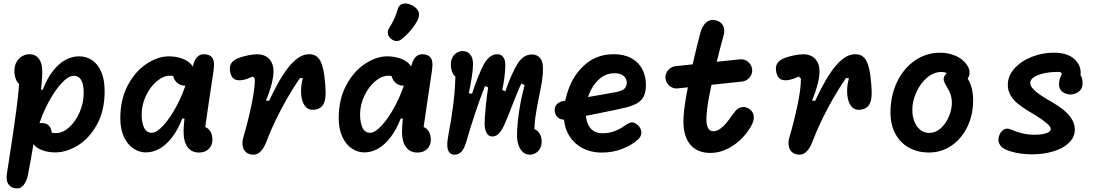

<svg xmlns="http://www.w3.org/2000/svg" viewBox="-20 -854 6240 1090"><path d="M154.8 -79.4Q154.8 -101.9 161.5 -118.9Q168.1 -135.8 182 -145.7Q195.9 -155.5 216 -155.5Q237.3 -155.5 250.7 -146.4Q264.1 -137.3 270.1 -118.5Q276.2 -99.6 275.4 -70.1H215V-130.2L219.5 -126.7Q235.5 -114.3 254.7 -106.4Q273.8 -98.4 297 -98.4Q336.2 -98.4 373 -131.7Q409.9 -165 432.6 -218Q455.2 -270.9 455.2 -326.6Q455.2 -355.7 449.8 -377.3Q444.2 -398.9 431.8 -411.3Q419.3 -423.7 398.7 -423.7Q368.1 -423.7 328.8 -381.1Q289.6 -338.6 252.8 -268.9Q216.1 -199.2 194 -121.9H147.7L178.6 -344.5H222.5Q247.5 -408.8 280.8 -451.3Q314.2 -493.8 351.6 -514Q389 -534.2 429.1 -534.2Q469.4 -534.2 502.2 -512.7Q535 -491.2 554.5 -446.8Q574.1 -402.5 574.1 -336.4Q574.1 -226.1 530.5 -147.2Q487 -68.2 422.1 -28.5Q357.2 11.2 294.6 11.2Q256.5 11.2 224.8 0.6Q193.2 -9.9 174 -30.4Q154.8 -50.9 154.8 -79.4ZM19.2 132.1Q26.7 85.8 32.4 46.8Q57.2 -111.2 73.7 -236.4Q90.2 -361.7 91.2 -440.3L110 -364.2Q82.8 -375.2 72.2 -399.3Q61.7 -423.3 61.7 -450.4Q61.7 -480.8 74 -502.4Q86.2 -523.9 106 -535Q125.8 -546.2 147.1 -546.2Q181.2 -546.2 200.5 -521Q219.9 -495.9 219.9 -447.1Q219.9 -392.2 206.1 -283Q192.3 -173.8 173.4 -57.3Q154.5 59.2 138.9 137.4Q131.5 175.5 113.3 197.5Q95.1 219.4 67 215.2Q39.2 211.1 26.3 189.6Q13.5 168.1 19.2 132.1Z M663 -182.5Q663 -290.9 706.1 -371Q749.2 -451 813.4 -492.6Q877.6 -534.2 938.3 -534.2Q976 -534.2 1009.5 -523Q1043.1 -511.9 1063.5 -490.6Q1084 -469.2 1084 -440.5Q1084 -411.6 1070.2 -389.7Q1056.5 -367.8 1028.7 -367.8Q1009.4 -367.8 993.6 -377.8Q977.8 -387.8 968.8 -406.4Q959.8 -425 959.8 -449.6H1022.1V-392.8Q1019.2 -395.3 1016 -397.4Q1000.7 -409.2 983 -416.7Q965.3 -424.2 945.4 -424.2Q907.2 -424.2 869.5 -392.3Q831.9 -360.3 808.1 -309.2Q784.2 -258.1 784.2 -203.9Q784.2 -157.6 798 -128.8Q811.8 -100.1 841.6 -100.1Q869.3 -100.1 908.2 -142.7Q947 -185.2 984 -255Q1021 -324.7 1043.1 -401.1H1088.2L1057.2 -180.6H1014.6Q989.6 -116.2 956.2 -73.4Q922.9 -30.5 885.4 -9.7Q847.8 11.2 808.2 11.2Q770.5 11.2 737.4 -10.9Q704.3 -32.9 683.7 -76.7Q663 -120.4 663 -182.5ZM1022.2 -103Q1022.2 -154.2 1035.6 -244.6Q1049 -335 1071.8 -461.8Q1072.8 -464.8 1073.7 -471.4Q1081 -511.9 1099.8 -530.8Q1118.7 -549.6 1148.4 -545.4Q1168.9 -542.5 1180 -532.1Q1191.2 -521.7 1194 -501.7Q1196.9 -481.8 1191.9 -449.8Q1175.4 -341.2 1165.8 -275.5Q1156.1 -209.9 1140.2 -100.2L1126.8 -135.5Q1145.2 -135.5 1158.5 -125.4Q1171.9 -115.3 1178.9 -98.2Q1185.9 -81.2 1185.9 -60.7Q1185.9 -28.9 1165.2 -8.5Q1144.5 12 1109.8 12Q1067.5 12 1044.8 -19.2Q1022.2 -50.4 1022.2 -103Z M1362.5 -78.5Q1385.6 -155.1 1406.4 -252Q1427.2 -348.9 1426.9 -407.2L1415.5 -419.5Q1400.4 -412.5 1385.6 -407.4Q1370.8 -402.2 1357.7 -399.9Q1331.7 -395.3 1313.5 -403.1Q1295.2 -410.9 1287.8 -440.8Q1279.6 -473.8 1292.6 -494Q1305.7 -514.1 1335.6 -525.2Q1360.8 -534.2 1389.1 -540Q1417.5 -545.8 1439.4 -545.8Q1483.7 -545.8 1508.2 -519.3Q1532.7 -492.8 1532.7 -449.3Q1532.7 -420.4 1522.5 -378.9Q1512.3 -337.4 1490 -282.9L1508 -282.1Q1548.8 -369.6 1585.8 -427.6Q1622.8 -485.6 1660 -515.9Q1697.2 -546.2 1736 -546.2Q1761.1 -546.2 1777.8 -533.5Q1794.5 -520.8 1804.3 -495.8Q1815.2 -468.8 1821.2 -423.8Q1827.2 -378.7 1828.5 -336.2Q1828.5 -331 1828.5 -325.3Q1828.5 -294.3 1821.8 -275.3Q1815 -256.3 1803.1 -246.4Q1791.2 -236.4 1774.2 -232.8Q1742.7 -225.7 1723.5 -240.2Q1704.4 -254.7 1695.8 -284.8Q1688.4 -312 1689.2 -343.8Q1690 -375.6 1699.5 -409.8L1682.6 -411.3Q1646.8 -358.6 1611.6 -297.8Q1576.4 -237.1 1545.3 -172.8Q1514.2 -108.6 1491.1 -46.4Q1476.8 -8.9 1455 10.1Q1433.2 29.2 1402.3 22.4Q1383.6 18.3 1371.6 4.9Q1359.7 -8.5 1357 -29.9Q1354.2 -51.2 1362.5 -78.5Z M1903 -182.5Q1903 -290.9 1946.1 -371Q1989.2 -451 2053.4 -492.6Q2117.6 -534.2 2178.3 -534.2Q2216 -534.2 2249.5 -523Q2283.1 -511.9 2303.5 -490.6Q2324 -469.2 2324 -440.5Q2324 -411.6 2310.2 -389.7Q2296.5 -367.8 2268.7 -367.8Q2249.4 -367.8 2233.6 -377.8Q2217.8 -387.8 2208.8 -406.4Q2199.8 -425 2199.8 -449.6H2262.1V-392.8Q2259.2 -395.3 2256 -397.4Q2240.7 -409.2 2223 -416.7Q2205.3 -424.2 2185.4 -424.2Q2147.2 -424.2 2109.5 -392.3Q2071.9 -360.3 2048.1 -309.2Q2024.2 -258.1 2024.2 -203.9Q2024.2 -157.6 2038 -128.8Q2051.8 -100.1 2081.6 -100.1Q2109.3 -100.1 2148.2 -142.7Q2187 -185.2 2224 -255Q2261 -324.7 2283.1 -401.1H2328.2L2297.2 -180.6H2254.6Q2229.6 -116.2 2196.2 -73.4Q2162.9 -30.5 2125.4 -9.7Q2087.8 11.2 2048.2 11.2Q2010.5 11.2 1977.4 -10.9Q1944.3 -32.9 1923.7 -76.7Q1903 -120.4 1903 -182.5ZM2262.2 -103Q2262.2 -154.2 2275.6 -244.6Q2289 -335 2311.8 -461.8Q2312.8 -464.8 2313.7 -471.4Q2321 -511.9 2339.8 -530.8Q2358.7 -549.6 2388.4 -545.4Q2408.9 -542.5 2420 -532.1Q2431.2 -521.7 2434 -501.7Q2436.9 -481.8 2431.9 -449.8Q2415.4 -341.2 2405.8 -275.5Q2396.1 -209.9 2380.2 -100.2L2366.8 -135.5Q2385.2 -135.5 2398.5 -125.4Q2411.9 -115.3 2418.9 -98.2Q2425.9 -81.2 2425.9 -60.7Q2425.9 -28.9 2405.2 -8.5Q2384.5 12 2349.8 12Q2307.5 12 2284.8 -19.2Q2262.2 -50.4 2262.2 -103ZM2278.3 -646.8Q2301.4 -668.2 2319 -690.7Q2336.7 -713.1 2348.9 -735.8Q2363.2 -763.2 2357 -784.3Q2350.9 -805.4 2324.4 -821.2Q2306.2 -831.6 2287.8 -833.8Q2269.5 -836 2255.9 -827.7Q2242.2 -819.4 2237.6 -800.1Q2221.5 -744.5 2191.2 -698.2Q2178 -677.5 2182.8 -658.8Q2187.6 -640 2208.5 -627.6Q2221.5 -620.1 2232.8 -620.6Q2244.1 -621.2 2254.4 -627.6Q2264.7 -634 2278.3 -646.8Z M2915.3 -85.4Q2915.3 -139.8 2926.2 -215.9Q2937.1 -292 2958.5 -371.8L2939.7 -379.3Q2928.8 -357.5 2915 -323.6Q2901.2 -289.8 2886.9 -253.1Q2873.8 -218.5 2861.7 -188.7Q2849.6 -158.8 2841.5 -141.8Q2826.2 -109.2 2810 -94.2Q2793.7 -79.2 2775.8 -79.2Q2752.2 -79.2 2741.7 -100.3Q2731.2 -121.4 2731.2 -152.2Q2731.2 -184.4 2737.5 -247.8Q2743.8 -311.2 2751.3 -358.1L2733.3 -365.6Q2703.8 -290.3 2677.9 -213Q2652.1 -135.7 2626.3 -46.8L2624.8 -42.4Q2615.5 -10.7 2600 6.7Q2584.4 24.1 2561.2 24.1Q2539.8 24.1 2530 9.9Q2520.1 -4.2 2519.2 -26.1Q2518.2 -47.9 2523.4 -74.6Q2543.8 -183 2554.8 -274.1Q2565.7 -365.2 2565.7 -457.8L2591.9 -411.7Q2565.2 -411.7 2552.4 -433.8Q2539.6 -456 2539.6 -488.9Q2539.6 -511.6 2548.9 -528.8Q2558.2 -545.9 2573.8 -555Q2589.3 -564.1 2607.5 -564.1Q2634.2 -564.1 2649.8 -544.2Q2665.5 -524.2 2665.5 -489.6Q2665.5 -462.4 2657.9 -413.4Q2650.3 -364.4 2641.1 -324.6L2659.9 -321.7Q2670.9 -358.8 2692 -412Q2713.2 -465.2 2729.4 -493.6Q2743.5 -517.9 2762.3 -532.1Q2781.2 -546.3 2802.2 -546.3Q2824.7 -546.3 2836.7 -530Q2848.8 -513.7 2848.8 -485.6Q2848.8 -458.8 2844.3 -420.1Q2839.8 -381.4 2831.2 -343.3L2849.3 -335.7Q2852 -343.6 2854.6 -351.1Q2867.8 -389.8 2884.6 -427.6Q2901.3 -465.4 2919.3 -493.8Q2952 -544.9 2999.6 -544.9Q3028.2 -544.9 3045.4 -525.2Q3062.5 -505.6 3062.5 -466.7Q3062.5 -431.1 3057.2 -396.4Q3051.9 -361.7 3040.9 -309.1Q3027.6 -244.2 3020.5 -196.1Q3013.4 -148.1 3013.4 -92.9L2997.3 -123.2Q3015.2 -123.2 3028.2 -113Q3041.2 -102.8 3048.2 -86.2Q3055.1 -69.6 3055.1 -50.2Q3055.1 -26.4 3045.1 -9.6Q3035.2 7.2 3019.6 15.7Q3004 24.2 2987.5 24.2Q2966.7 24.2 2950.3 11Q2934 -2.2 2924.7 -27Q2915.3 -51.8 2915.3 -85.4Z M3180.9 -200.1Q3180.9 -281.5 3212.9 -361.4Q3244.8 -441.3 3309 -493.8Q3373.2 -546.2 3464.8 -546.2Q3523.9 -546.2 3565 -523Q3606.2 -499.9 3626.5 -460.7Q3646.9 -421.4 3646.9 -373.2Q3646.9 -335.1 3636.4 -310.8Q3625.9 -286.5 3601.2 -270.6Q3576.6 -254.7 3532.6 -243.6Q3489.8 -232.8 3359.6 -207Q3229.3 -181.1 3194.4 -175.8Q3167.9 -171.6 3150.5 -184.2Q3133.2 -196.8 3129.8 -220.2Q3126.1 -244.8 3140.2 -261Q3154.2 -277.1 3181.6 -280.9Q3221.6 -287.2 3245.2 -291Q3268.9 -294.9 3309.4 -301.6Q3366.4 -311.2 3397.7 -316.8Q3429 -322.5 3480.2 -331.8Q3501.7 -336 3514.4 -343.2Q3527.1 -350.4 3532.6 -360.5Q3538.2 -370.5 3538.2 -384.3Q3538.2 -399 3530.8 -411.1Q3523.3 -423.2 3507.8 -430.7Q3492.2 -438.2 3469.2 -438.2Q3418.2 -438.2 3380.9 -404Q3343.7 -369.8 3324.2 -319.9Q3304.7 -270 3304.7 -224.5Q3304.7 -183.2 3315.6 -154.9Q3326.5 -126.6 3347.7 -112Q3368.8 -97.5 3399.6 -97.5Q3435.9 -97.5 3466.8 -108.5Q3497.8 -119.6 3528.6 -141.8Q3543.2 -152.3 3554.3 -156.5Q3565.5 -160.6 3577.3 -157.6Q3589.2 -154.7 3602.5 -141.9Q3621.1 -123.7 3621.1 -101.5Q3621.1 -79.3 3602 -62.1Q3568.8 -31.3 3515 -9.6Q3461.2 12.1 3396.4 12.1Q3334.2 12.1 3285.2 -14.1Q3236.2 -40.3 3208.6 -88.5Q3180.9 -136.6 3180.9 -200.1Z M3859.8 -164.1Q3859.8 -217.5 3875.2 -305.8Q3890.6 -394.2 3911.8 -486.8Q3932.9 -579.3 3955.2 -664.8Q3965.8 -705.9 3988.1 -725.8Q4010.4 -745.8 4042.4 -738.9Q4060.4 -734.9 4073.2 -723.4Q4085.9 -711.9 4090.1 -692.8Q4094.2 -673.7 4086.8 -648.3Q4069.5 -586.9 4047.1 -496.1Q4024.7 -405.2 4007.5 -315.4Q3990.2 -225.5 3990.2 -177.7Q3990.2 -145.1 3999.7 -127Q4009.2 -109 4030.6 -109Q4049.2 -109 4068.5 -122.8Q4087.7 -136.7 4105.1 -157.8Q4122.5 -178.9 4143.8 -209.5L4145.2 -211.5Q4162.8 -236.9 4183.8 -243.8Q4204.8 -250.6 4226.8 -239.6Q4251.2 -227.3 4257.5 -202.8Q4263.7 -178.2 4250.7 -151Q4231.2 -110.1 4195 -72Q4158.9 -34 4111.3 -9.8Q4063.7 14.3 4012.8 14.3Q3963.8 14.3 3929.3 -6.6Q3894.9 -27.5 3877.4 -67.6Q3859.8 -107.7 3859.8 -164.1ZM3758.1 -409.1Q3756.3 -425.8 3763.7 -441.1Q3771.1 -456.4 3784.9 -466.5Q3798.7 -476.6 3815.5 -478.4L4179.4 -517.2Q4196.7 -519 4212.2 -512Q4227.7 -505.1 4237.8 -491.4Q4248 -477.7 4249.8 -460.8Q4251.7 -443.6 4244.4 -428.1Q4237.1 -412.7 4223 -402.6Q4209 -392.6 4191.2 -390.8L3827.9 -352.2Q3810.8 -350.3 3795.5 -357.4Q3780.1 -364.5 3770 -378.2Q3759.9 -391.8 3758.1 -409.1Z M4462.5 -78.5Q4485.6 -155.1 4506.4 -252Q4527.2 -348.9 4526.9 -407.2L4515.5 -419.5Q4500.4 -412.5 4485.6 -407.4Q4470.8 -402.2 4457.7 -399.9Q4431.7 -395.3 4413.5 -403.1Q4395.2 -410.9 4387.8 -440.8Q4379.6 -473.8 4392.6 -494Q4405.7 -514.1 4435.6 -525.2Q4460.8 -534.2 4489.1 -540Q4517.5 -545.8 4539.4 -545.8Q4583.7 -545.8 4608.2 -519.3Q4632.7 -492.8 4632.7 -449.3Q4632.7 -420.4 4622.5 -378.9Q4612.3 -337.4 4590 -282.9L4608 -282.1Q4648.8 -369.6 4685.8 -427.6Q4722.8 -485.6 4760 -515.9Q4797.2 -546.2 4836 -546.2Q4861.1 -546.2 4877.8 -533.5Q4894.5 -520.8 4904.3 -495.8Q4915.2 -468.8 4921.2 -423.8Q4927.2 -378.7 4928.5 -336.2Q4928.5 -331 4928.5 -325.3Q4928.5 -294.3 4921.8 -275.3Q4915 -256.3 4903.1 -246.4Q4891.2 -236.4 4874.2 -232.8Q4842.7 -225.7 4823.5 -240.2Q4804.4 -254.7 4795.8 -284.8Q4788.4 -312 4789.2 -343.8Q4790 -375.6 4799.5 -409.8L4782.6 -411.3Q4746.8 -358.6 4711.6 -297.8Q4676.4 -237.1 4645.3 -172.8Q4614.2 -108.6 4591.1 -46.4Q4576.8 -8.9 4555 10.1Q4533.2 29.2 4502.3 22.4Q4483.6 18.3 4471.6 4.9Q4459.7 -8.5 4457 -29.9Q4454.2 -51.2 4462.5 -78.5Z M5035.4 -215.8Q5035.4 -309.6 5071.9 -387.1Q5108.4 -464.6 5172.9 -509.7Q5237.3 -554.8 5317.8 -554.8Q5356.9 -554.8 5393.4 -541.8Q5429.8 -528.8 5454.5 -503.8Q5469.2 -488.9 5477.1 -472.2Q5484.9 -455.4 5484.3 -439.1Q5483.8 -422.8 5474.3 -409.3Q5464.5 -395.4 5452.6 -393.7Q5440.7 -391.9 5428.6 -397.5Q5416.5 -403 5397.9 -415.2Q5396.4 -416.5 5394.7 -417.4L5388.6 -421.4Q5371.2 -432.6 5356.1 -439Q5341 -445.5 5325.6 -445.5Q5280.4 -445.5 5242.3 -412.7Q5204.2 -379.8 5181.7 -329.4Q5159.2 -278.9 5159.2 -229.5Q5159.2 -195.8 5170.4 -166Q5181.6 -136.2 5203.5 -117.8Q5225.3 -99.4 5256.5 -99.4Q5291.7 -99.4 5320.8 -125.8Q5349.9 -152.2 5366.8 -192.2Q5383.8 -232.3 5383.8 -270.9Q5383.8 -294.6 5376.8 -316.5Q5369.8 -338.5 5356.2 -359.2Q5341.5 -383.6 5338.2 -396.5Q5334.8 -409.3 5342.5 -423.6Q5352.3 -441.9 5373.5 -448Q5394.7 -454.2 5416.9 -449.6Q5439.2 -445 5450.1 -434.7Q5466.5 -420.9 5478.7 -399.2Q5490.8 -377.6 5497.7 -348.4Q5504.6 -319.2 5504.6 -284.2Q5504.6 -203.2 5472.5 -135.5Q5440.3 -67.8 5382.8 -27.9Q5325.3 11.9 5252.7 11.9Q5191.8 11.9 5142.4 -14.5Q5093 -40.9 5064.2 -92.5Q5035.4 -144.1 5035.4 -215.8Z M5680.1 -9.8Q5663.4 -19.2 5653.6 -37.4Q5643.8 -55.5 5650.8 -79.1Q5658.2 -104.6 5676.5 -117.1Q5694.8 -129.6 5719.2 -118.8Q5750.6 -105.1 5783 -97.1Q5815.5 -89.1 5854.7 -89.1Q5878.7 -89.1 5899.2 -92.6Q5919.7 -96.1 5932.4 -103.3Q5945.2 -110.6 5945.2 -121.8Q5945.2 -134.2 5925 -152.1Q5904.8 -169.9 5869.7 -192.5Q5854 -202 5846.6 -206.7Q5839.2 -211.4 5824.1 -220.4L5811.3 -228Q5778.8 -248.2 5755.5 -267.6Q5732.3 -287 5716.9 -313.3Q5701.4 -339.7 5701.4 -372.2Q5701.4 -423.2 5738.8 -465Q5776.2 -506.8 5836.7 -530.9Q5897.2 -554.9 5961.8 -554.9Q6032.7 -554.9 6071.1 -525.2Q6109.5 -495.4 6114.2 -453.7Q6119 -412 6095.8 -378.9L6101.3 -437Q6114.8 -429.5 6120.3 -416.1Q6125.8 -402.8 6125.8 -382.4Q6125.8 -342.6 6092.5 -326.3Q6059.2 -310 6025.8 -324.5Q5992.2 -338.9 5992.2 -375.8Q5992.2 -386.2 5993.6 -394.5Q5995 -402.8 5997.8 -410.3Q6000.3 -418 6003.2 -423.8Q6006 -429.6 6008.5 -435.4L5999.3 -445.3Q5957.8 -446.9 5918.4 -440.1Q5879.1 -433.3 5853.9 -418.5Q5828.7 -403.8 5828.7 -383.2Q5828.7 -368 5842.5 -352.1Q5856.3 -336.2 5877.3 -321.1Q5898.3 -306.1 5927.3 -288.9Q5935.6 -284.1 5940.2 -281.6Q5944.8 -279.1 5952.6 -274.2L5960.8 -269.4Q5997.2 -247.8 6023.3 -225.2Q6049.5 -202.7 6065.7 -176Q6081.8 -149.2 6081.8 -119.5Q6081.8 -74.4 6047.5 -42.2Q6013.1 -10 5957.5 6.1Q5902 22.2 5839.5 22.2Q5807.9 22.2 5777.6 18.2Q5747.3 14.2 5722.2 6.9Q5697 -0.3 5680.1 -9.8Z"/></svg>

Font: Monaspace Radon Var
Style: Regular
Weight: 400
Designer: Riley Cran and the Lettermatic Team
Version: Version 1.000 (Monaspace Radon Var)